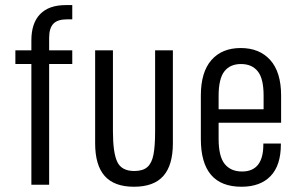

<svg xmlns="http://www.w3.org/2000/svg" viewBox="-20 -710 1149 738"><path d="M168.9 -564.5V-516.6H257.8V-463.9H168.9V0H100.6V-463.9H39.1V-516.6H100.6V-554.7Q100.6 -621.1 134.3 -655.8Q168 -690.4 232.4 -690.4H257.8V-635.7H238.3Q201.2 -635.7 185.1 -618.7Q168.9 -601.6 168.9 -564.5Z M345.7 -159.2V-516.6H414.1V-205.1Q414.1 -123 430.7 -87.9Q447.3 -52.7 496.1 -52.7Q529.3 -52.7 546.4 -67.9Q563.5 -83 569.8 -115.2Q576.2 -147.5 576.2 -205.1V-516.6H644.5V-159.2Q644.5 -75.2 607.9 -33.7Q571.3 7.8 495.1 7.8Q418.9 7.8 382.3 -33.7Q345.7 -75.2 345.7 -159.2Z M820.3 -238.3V-176.8Q820.3 -108.4 843.8 -79.6Q867.2 -50.8 910.2 -50.8Q992.2 -50.8 992.2 -154.3V-158.2H1059.6V-155.3Q1059.6 -74.2 1020 -33.2Q980.5 7.8 908.2 7.8Q752 7.8 752 -175.8V-342.8Q752 -432.6 792.5 -479Q833 -525.4 905.3 -525.4Q977.5 -525.4 1019 -479Q1060.5 -432.6 1060.5 -342.8V-238.3ZM820.3 -340.8V-290H993.2V-342.8Q993.2 -408.2 970.7 -436Q948.2 -463.9 906.2 -463.9Q864.3 -463.9 842.3 -435.5Q820.3 -407.2 820.3 -340.8Z"/></svg>

Font: Altinn-DIN Condensed
Style: Regular
Weight: 400
Width: 3
Designer: Charles Nix
Foundry: Altinn
Version: Version 2.00